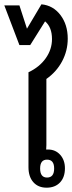

<svg xmlns="http://www.w3.org/2000/svg" viewBox="-38 -863 336 890"><path d="M178 7Q139 7 116.5 -18.5Q94 -44 94 -88V-528Q145 -552 174 -593Q203 -634 203 -682Q203 -737 171 -764L102 -654H52L-18 -838H52L87 -730L154 -843Q208 -838 242 -793.5Q276 -749 276 -684Q276 -628 250 -579Q224 -530 177 -497V-190Q177 -180 176 -170Q180 -170 184 -170Q219 -170 241 -145.5Q263 -121 263 -83Q263 -41 240 -17Q217 7 178 7ZM180 -40Q213 -40 213 -82Q213 -123 180 -123Q148 -123 148 -82Q148 -40 180 -40Z"/></svg>

Font: Noto Sans Thai Looped UI Narrow
Style: Regular
Weight: 400
Width: 4
Designer: Cadson Demak Team
Foundry: Cadson Demak Co., Ltd.
Version: Version 1.000